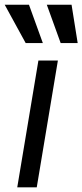

<svg xmlns="http://www.w3.org/2000/svg" viewBox="-43 -806 354 826"><path d="M31.2 0H115.1L206 -545.5H122.2ZM-22.7 -785.5 67.5 -620.7H141.3L81.7 -785.5ZM158.4 -785.5 218 -620.7H291.2L264.9 -785.5Z"/></svg>

Font: Magic Ui Pro
Style: Italic
Weight: 400
Italic angle: -9.39999°
Designer: Stefan Endress, Andreas Faust
Version: Version 1.000;FEAKit 1.0